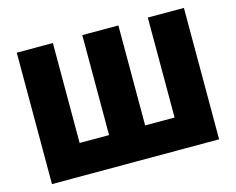

<svg xmlns="http://www.w3.org/2000/svg" viewBox="-99 -856 1231 1002"><g transform="rotate(-15 516.5 -355.0)"><path d="M773 -710V-170H614V-710H419V-170H260V-710H65V0H968V-710Z"/></g></svg>

Font: Raleway Black
Style: Regular
Weight: 900
Designer: Matt McInerney, Pablo Impallari, Rodrigo Fuenzalida
Foundry: Matt McInerney, Pablo Impallari, Rodrigo Fuenzalida
Version: Version 3.000g; ttfautohint (v1.5) -l 8 -r 28 -G 28 -x 14 -D